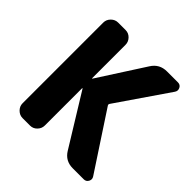

<svg xmlns="http://www.w3.org/2000/svg" viewBox="-190 -883 1037 1037"><g transform="rotate(45 328.0 -365.0)"><path d="M133 0Q110 0 93 -17Q76 -34 76 -57V-673Q76 -696 93 -713Q110 -730 133 -730H190Q213 -730 229.5 -713Q246 -696 246 -673V-418Q246 -417 247 -417Q249 -417 249 -418L419 -682Q449 -730 506 -730H590Q608 -730 616 -714Q624 -698 614 -683L411 -387Q406 -380 411 -373L625 -47Q635 -32 626.5 -16Q618 0 600 0H516Q459 0 430 -48L249 -342Q249 -343 247 -343Q246 -343 246 -342V-57Q246 -34 229.5 -17Q213 0 190 0Z"/></g></svg>

Font: Rounded Mplus 1c ExtraBold
Style: Regular
Weight: 800
Version: Version 1.059.20150529